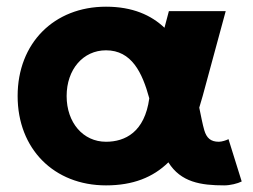

<svg xmlns="http://www.w3.org/2000/svg" viewBox="-20 -541 756 574"><path d="M702.6 1.5 663.1 -125C656.7 -121.6 643.1 -117.2 634.3 -117.2C609.9 -117.2 597.7 -128.4 590.8 -151.4C585.4 -169.9 581.1 -193.4 575.7 -219.2C579.1 -230.5 582.5 -242.2 585.9 -253.9L654.8 -507.8H484.9L471.7 -458C432.1 -495.6 376.5 -521 296.9 -521C141.6 -521 32.7 -412.1 32.7 -253.9C32.7 -95.7 141.6 13.2 296.9 13.2C377.4 13.2 437.5 -10.7 483.4 -55.7C520.5 3.9 580.6 13.2 650.4 13.2C668 13.2 690.4 7.8 702.6 1.5ZM296.9 -390.6C373.5 -390.6 405.3 -324.2 426.3 -247.1C412.6 -146 354 -117.2 296.9 -117.2C228.5 -117.2 179.2 -174.3 179.2 -253.9C179.2 -333.5 228.5 -390.6 296.9 -390.6Z"/></svg>

Font: Giphurs ExtraBold
Style: Regular
Weight: 800
Version: Version 1.000